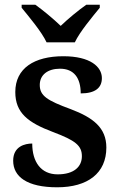

<svg xmlns="http://www.w3.org/2000/svg" viewBox="-20 -786 514 816"><path d="M178 -606H298C319 -651 373 -715 404 -753V-766H347C315 -744 268 -705 238 -676C208 -705 161 -744 130 -766H72V-753C103 -715 157 -651 178 -606ZM223 10C353 10 432 -50 432 -159C432 -243 376 -286 281 -322C180 -359 149 -379 149 -425C149 -468 183 -494 235 -494C294 -494 323 -455 323 -389C385 -389 413 -413 413 -454C413 -502 364 -547 249 -547C126 -547 45 -496 45 -395C45 -306 99 -265 205 -225C301 -189 328 -167 328 -122C328 -78 295 -45 225 -45C154 -45 117 -98 117 -176C86 -176 36 -164 36 -103C36 -35 95 10 223 10Z"/></svg>

Font: Noto Serif Tamil SemiBold
Style: Italic
Weight: 600
Italic angle: -12°
Designer: Indian Type Foundry, Tom Grace, and the Monotype Design Team
Foundry: Monotype Imaging Inc.
Version: Version 2.003